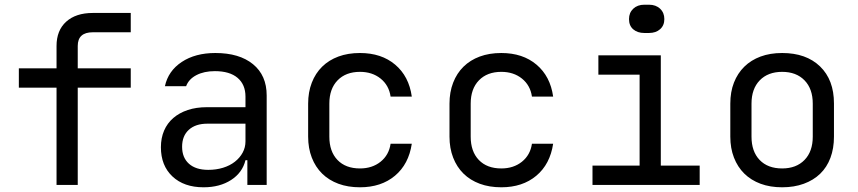

<svg xmlns="http://www.w3.org/2000/svg" viewBox="-20 -785 3640 815"><path d="M60 -413V-495H220V-590Q220 -656 261 -693Q302 -730 374 -730H535V-648H374Q310 -648 310 -590V-495H535V-413H310V0H220V-413Z M663 -160Q663 -199 676.5 -230.5Q690 -262 715.5 -284Q741 -306 777 -318Q813 -330 858 -330H1022V-375Q1022 -426 988.5 -454.5Q955 -483 892 -483Q846 -483 813.5 -466Q781 -449 770 -419H680Q694 -484 751.5 -522Q809 -560 894 -560Q996 -560 1054 -512.5Q1112 -465 1112 -380V0H1030V-105H1022Q1009 -52 961 -21Q913 10 844 10Q761 10 712 -36Q663 -82 663 -160ZM864 -64Q898 -64 927 -73Q956 -82 977 -98.5Q998 -115 1010 -137Q1022 -159 1022 -185V-260H860Q810 -260 781.5 -234Q753 -208 753 -162Q753 -116 782 -90Q811 -64 864 -64Z M1508 10Q1457 10 1416.5 -5Q1376 -20 1347.5 -48Q1319 -76 1303.5 -116Q1288 -156 1288 -205V-345Q1288 -394 1303.5 -434Q1319 -474 1347.5 -502Q1376 -530 1416.5 -545Q1457 -560 1508 -560Q1599 -560 1657.5 -510.5Q1716 -461 1728 -375H1638Q1631 -423 1595.5 -451.5Q1560 -480 1508 -480Q1448 -480 1413 -444Q1378 -408 1378 -345V-205Q1378 -142 1412.5 -106Q1447 -70 1508 -70Q1560 -70 1595.5 -98.5Q1631 -127 1638 -175H1728Q1715 -88 1656.5 -39Q1598 10 1508 10Z M2108 10Q2057 10 2016.5 -5Q1976 -20 1947.5 -48Q1919 -76 1903.5 -116Q1888 -156 1888 -205V-345Q1888 -394 1903.5 -434Q1919 -474 1947.5 -502Q1976 -530 2016.5 -545Q2057 -560 2108 -560Q2199 -560 2257.5 -510.5Q2316 -461 2328 -375H2238Q2231 -423 2195.5 -451.5Q2160 -480 2108 -480Q2048 -480 2013 -444Q1978 -408 1978 -345V-205Q1978 -142 2012.5 -106Q2047 -70 2108 -70Q2160 -70 2195.5 -98.5Q2231 -127 2238 -175H2328Q2315 -88 2256.5 -39Q2198 10 2108 10Z M2495 0V-82H2695V-468H2520V-550H2785V-82H2950V0ZM2715 -765H2735Q2764 -765 2782 -748Q2800 -731 2800 -704Q2800 -677 2782 -661Q2764 -645 2735 -645H2715Q2686 -645 2668 -660.5Q2650 -676 2650 -704Q2650 -731 2668 -748Q2686 -765 2715 -765Z M3170 -205Q3170 -142 3204.5 -106Q3239 -70 3300 -70Q3360 -70 3395 -106Q3430 -142 3430 -205V-345Q3430 -408 3395 -444Q3360 -480 3300 -480Q3240 -480 3205 -444Q3170 -408 3170 -345ZM3080 -345Q3080 -395 3095.5 -434.5Q3111 -474 3139.5 -502Q3168 -530 3208.5 -545Q3249 -560 3300 -560Q3402 -560 3461 -503Q3520 -446 3520 -346V-205Q3520 -155 3505 -115Q3490 -75 3461.5 -47.5Q3433 -20 3392 -5Q3351 10 3300 10Q3249 10 3208.5 -5Q3168 -20 3139.5 -48Q3111 -76 3095.5 -116Q3080 -156 3080 -205Z"/></svg>

Font: JetBrainsMono NF
Style: Regular
Weight: 400
Monospace: yes
Designer: Philipp Nurullin, Konstantin Bulenkov
Foundry: JetBrains
Version: Version 1.0.2; ttfautohint (v1.8.3)